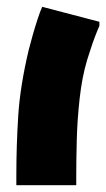

<svg xmlns="http://www.w3.org/2000/svg" viewBox="-20 -544 312 564"><path d="M204 0H28V-28Q28 -116 33.5 -203Q39 -290 64 -396Q69 -416 76 -440.5Q83 -465 90.5 -488Q98 -511 104 -524L272 -480V-468Q267 -457 259.5 -437.5Q252 -418 246 -399Q240 -380 236 -368Q221 -318 214 -255Q207 -192 205.5 -132Q204 -72 204 -28Z"/></svg>

Font: Kufam Black
Style: Italic
Weight: 900
Italic angle: -11°
Designer: Artur Schmal
Foundry: Original Type
Version: Version 1.301; ttfautohint (v1.8.3)